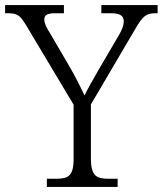

<svg xmlns="http://www.w3.org/2000/svg" viewBox="-28 -734 639 754"><path d="M156 0H434V-32H399C352 -32 329 -42 329 -111V-324L503 -620C532 -670 546 -682 581 -682H591V-714H370V-682H408C445 -682 458 -671 458 -650C458 -636 452 -618 439 -596L361 -463C337 -421 315 -383 304 -359C288 -393 267 -435 243 -476L167 -606C156 -623 146 -641 146 -657C146 -671 152 -682 188 -682H223V-714H-8V-682H3C42 -682 52 -672 75 -634L261 -323V-109C261 -41 238 -32 191 -32H156Z"/></svg>

Font: Noto Serif Bengali Light
Style: Regular
Weight: 300
Designer: Juan Bruce, Universal Thirst, Indian Type Foundry and the Monotype Design Team.
Foundry: Monotype Imaging Inc.
Version: Version 2.003